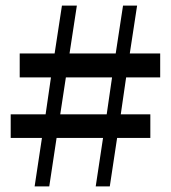

<svg xmlns="http://www.w3.org/2000/svg" viewBox="-20 -662 606 682"><path d="M194 -256 214 -387H378L359 -256ZM103 0H155L181 -172H346L320 0H370L396 -172H514V-256H409L428 -387H549V-472H441L467 -642H417L391 -472H227L253 -642H200L174 -472H50V-387H161L142 -256H18V-172H129Z"/></svg>

Font: Source Serif 4 Display
Style: Bold
Weight: 700
Designer: Frank Grießhammer
Foundry: Adobe Systems Incorporated
Version: Version 4.004;hotconv 1.0.117;makeotfexe 2.5.65602